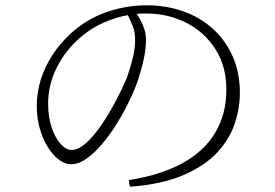

<svg xmlns="http://www.w3.org/2000/svg" viewBox="-20 -707 1040 726"><path d="M489 -666 459 -659Q473 -631 482 -608.5Q491 -586 491 -555Q491 -523 481 -483.5Q471 -444 459 -411Q442 -371 417.5 -324.5Q393 -278 364.5 -236Q336 -194 306.5 -167Q277 -140 250 -140Q230 -140 209.5 -162.5Q189 -185 175.5 -224.5Q162 -264 162 -315Q162 -383 191.5 -445Q221 -507 270 -553Q322 -603 391.5 -629.5Q461 -656 532 -656Q616 -656 685 -620.5Q754 -585 795 -520.5Q836 -456 836 -368Q836 -276 794 -205.5Q752 -135 670 -90Q588 -45 467 -26L471 -1Q592 -10 672.5 -44.5Q753 -79 800 -129Q847 -179 867 -238Q887 -297 887 -356Q887 -433 859.5 -494.5Q832 -556 784 -599Q736 -642 672 -664.5Q608 -687 534 -687Q458 -687 383.5 -661.5Q309 -636 247 -580Q208 -544 179 -500Q150 -456 134.5 -407Q119 -358 119 -306Q119 -261 130.5 -221Q142 -181 161 -150.5Q180 -120 203 -103Q226 -86 249 -86Q277 -86 307 -107Q337 -128 366.5 -163Q396 -198 422 -240Q448 -282 468.5 -324.5Q489 -367 501 -402Q515 -444 523.5 -483Q532 -522 532 -556Q532 -576 526.5 -594.5Q521 -613 511.5 -630.5Q502 -648 489 -666Z"/></svg>

Font: Noto Serif KR
Style: Regular
Weight: 200
Designer: Ryoko NISHIZUKA 西塚涼子 (kana & ideographs); Frank Grießhammer (Latin, Greek & Cyrillic); Wenlong ZHANG 张文龙 (bopomofo); San
Foundry: Adobe
Version: Version 2.001;hotconv 1.1.0;makeotfexe 2.6.0